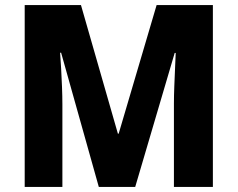

<svg xmlns="http://www.w3.org/2000/svg" viewBox="-20 -734 933 754"><path d="M368 0 220 -527H216Q218 -502 220 -466.5Q222 -431 223.5 -393Q225 -355 225 -324V0H77V-714H298L443 -209H446L595 -714H816V0H663V-328Q663 -358 664.5 -395Q666 -432 667.5 -467Q669 -502 670 -526H666L511 0Z"/></svg>

Font: Noto Sans Kannada SemiCondensed ExtraBold
Style: Regular
Weight: 800
Width: 4
Designer: Jelle Bosma - Monotype Design Team
Foundry: Monotype Imaging Inc.
Version: Version 2.005; ttfautohint (v1.8.4.7-5d5b)